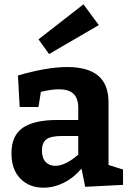

<svg xmlns="http://www.w3.org/2000/svg" viewBox="-20 -856 601 888"><path d="M482 -93 549 -72V-1L374 8L357 -76Q320 -33 274.5 -10.5Q229 12 181 12Q115 12 74 -30Q33 -72 33 -147Q33 -229 85.5 -265Q138 -301 243 -301H342V-356Q342 -401 320 -422Q298 -443 254 -443Q216 -443 169 -431L158 -361H71L63 -507Q198 -546 291 -546Q386 -546 434 -506Q482 -466 482 -382ZM236 -89Q260 -89 287.5 -103Q315 -117 342 -141V-227H266Q215 -227 194.5 -211.5Q174 -196 174 -161Q174 -125 191 -107Q208 -89 236 -89ZM437 -740 207 -606 158 -674 366 -836Z"/></svg>

Font: Bitter Pro
Style: Bold
Weight: 700
Designer: Sol Matas, and Bitter project Authors
Foundry: Sol Matas
Version: Version 1.010